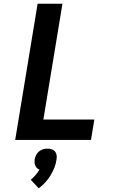

<svg xmlns="http://www.w3.org/2000/svg" viewBox="-20 -755 640 1036"><path d="M62 0 183 -735H317L214 -110H489L471 0ZM189 261 146 215Q160 203 172 189.5Q184 176 193 160Q185 158 179.5 152Q174 146 170.5 138.5Q167 131 166.5 122.5Q166 114 167 105Q169 94 174.5 82.5Q180 71 190 62.5Q200 54 212 50.5Q224 47 236 47Q248 47 259 50.5Q270 54 277 62.5Q284 71 285.5 82.5Q287 94 285 105Q282 128 273.5 149.5Q265 171 253 191Q241 211 224.5 229Q208 247 189 261Z"/></svg>

Font: Iosevka Extrabold Extended
Style: Italic
Weight: 800
Width: 7
Italic angle: -9°
Monospace: yes
Designer: Belleve Invis
Foundry: Belleve Invis
Version: Version 32.5.0; ttfautohint (v1.8.4)